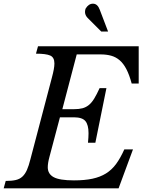

<svg xmlns="http://www.w3.org/2000/svg" viewBox="-46 -1021 806 1041"><path d="M-15 -40Q18 -40 39.5 -45Q61 -50 75.5 -63.5Q90 -77 100 -99.5Q110 -122 119 -158L235 -599Q242 -625 245.5 -644Q249 -663 249 -677Q249 -710 226 -720Q203 -730 149 -730L160 -770H706V-568H668Q655 -616 639 -646.5Q623 -677 602.5 -694.5Q582 -712 556.5 -719Q531 -726 500 -726H370L292 -429H355Q382 -429 401 -434Q420 -439 435.5 -451.5Q451 -464 464.5 -486Q478 -508 494 -543H531L471 -247H431Q434 -277 434 -299Q434 -344 417 -364.5Q400 -385 354 -385H279L222 -170Q213 -137 213 -114Q213 -78 245 -60.5Q277 -43 355 -43Q413 -43 455 -52Q497 -61 528.5 -80.5Q560 -100 583.5 -132Q607 -164 628 -211H675L597 0H-26ZM503 -850 431 -922Q408 -944 418 -974Q434 -1001 458 -1001Q483 -1001 495 -968L540 -850Z"/></svg>

Font: SVN-Libre Baskerville
Style: Italic
Weight: 400
Italic angle: -14°
Designer: Pablo Impallari, Rodrigo Fuenzalida
Foundry: Pablo Impallari, Rodrigo Fuenzalida
Version: Version 1.000; ttfautohint (v1.8.4)